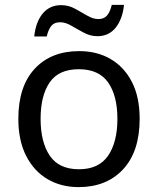

<svg xmlns="http://www.w3.org/2000/svg" viewBox="-20 -755 645 785"><path d="M551 -269Q551 -136 483.5 -63Q416 10 301 10Q230 10 174.5 -22.5Q119 -55 87 -117.5Q55 -180 55 -269Q55 -402 122 -474Q189 -546 304 -546Q377 -546 432.5 -513.5Q488 -481 519.5 -419.5Q551 -358 551 -269ZM146 -269Q146 -174 183.5 -118.5Q221 -63 303 -63Q384 -63 422 -118.5Q460 -174 460 -269Q460 -364 422 -418Q384 -472 302 -472Q220 -472 183 -418Q146 -364 146 -269ZM120 -606Q126 -665 154.5 -699.5Q183 -734 230 -734Q260 -734 286.5 -719.5Q313 -705 337 -691Q361 -677 382 -677Q405 -677 417.5 -691.5Q430 -706 437 -735H487Q481 -677 453 -642Q425 -607 378 -607Q350 -607 323.5 -621Q297 -635 272.5 -649.5Q248 -664 226 -664Q202 -664 190 -649.5Q178 -635 171 -606Z"/></svg>

Font: Noto Sans Bamum
Style: Regular
Weight: 400
Designer: Monotype Design Team
Foundry: Monotype Imaging Inc.
Version: Version 2.001